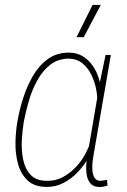

<svg xmlns="http://www.w3.org/2000/svg" viewBox="-20 -753 520 784"><path d="M50.8 -255.4 52.7 -265.1Q59.6 -305.2 74.5 -352.1Q89.4 -398.9 113.5 -441.4Q137.7 -483.9 174.1 -511Q210.4 -538.1 261.2 -538.1Q292 -538.1 314.7 -525.1Q337.4 -512.2 354 -490.7Q370.6 -469.2 380.1 -442.9Q389.6 -416.5 393.6 -388.9Q397.5 -361.3 395.5 -336.4L369.1 -176.8Q360.8 -144.5 342.8 -111.8Q324.7 -79.1 298.8 -51.5Q272.9 -23.9 240.7 -6.8Q208.5 10.3 172.4 10.3Q120.1 10.3 92 -16.8Q64 -43.9 53 -85.9Q42 -127.9 43.2 -173.1Q44.4 -218.3 50.8 -255.4ZM79.1 -265.1 77.1 -255.4Q71.8 -224.1 69.3 -182.9Q66.9 -141.6 74.2 -103.3Q81.5 -64.9 104.5 -39.6Q127.4 -14.2 172.9 -14.6Q207.5 -14.2 236.8 -30Q266.1 -45.9 289.8 -70.8Q313.5 -95.7 329.6 -126.7Q345.7 -157.7 354.5 -188.5L376.5 -318.4Q379.4 -346.2 374.3 -379.4Q369.1 -412.6 355.2 -443.1Q341.3 -473.6 318.1 -493.2Q294.9 -512.7 261.7 -513.7Q216.3 -513.2 185.1 -488.5Q153.8 -463.9 132.3 -424.8Q110.8 -385.7 98.4 -342.8Q85.9 -299.8 79.1 -265.1ZM411.1 -528.3H432.6L362.8 -124.5Q360.4 -113.3 358.2 -95.5Q356 -77.6 357.2 -58.6Q358.4 -39.6 366.2 -27.1Q374 -14.6 391.1 -14.6Q397.9 -15.1 404.3 -16.6Q410.6 -18.1 417 -18.6L418.9 4.9Q411.6 6.8 404.8 8.5Q397.9 10.3 389.6 10.7Q362.8 11.2 350.1 -3.2Q337.4 -17.6 334 -39.8Q330.6 -62 332.5 -85Q334.5 -107.9 337.9 -124.5L388.2 -418.9ZM292.5 -601.1 357.9 -732.9H391.6L321.8 -601.1Z"/></svg>

Font: Roboto Condensed Thin
Style: Italic
Weight: 250
Italic angle: -12°
Designer: Christian Robertson
Foundry: Google
Version: Version 3.008; 2023